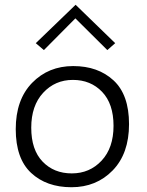

<svg xmlns="http://www.w3.org/2000/svg" viewBox="-20 -781 616 805"><path d="M279.5 4Q175 4 110.5 -56Q46 -116 46 -239.5Q46 -363 114.5 -433.5Q183 -504 287 -504Q391 -504 456 -444Q521 -384 521 -260.5Q521 -137 452.5 -66.5Q384 4 279.5 4ZM285.5 -446Q211 -446 161 -392Q111 -338 111 -245.5Q111 -153 158.5 -103.5Q206 -54 281 -54Q356 -54 406 -107.5Q456 -161 456 -253.5Q456 -346 408 -396Q360 -446 285.5 -446ZM130 -600 297 -761Q455 -607 463 -600L430 -571L296 -704L164 -571Z"/></svg>

Font: Antic Slab
Style: Regular
Weight: 400
Designer: Santiago Orozco
Foundry: Santiago Orozco
Version: Version 001.001